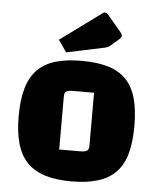

<svg xmlns="http://www.w3.org/2000/svg" viewBox="-53 -779 687 838"><g transform="rotate(5 290.5 -359.5)"><path d="M291 14Q223 14 175 -1Q127 -16 96.5 -47.5Q66 -79 51.5 -129.5Q37 -180 37 -250Q37 -321 51.5 -371.5Q66 -422 96.5 -453.5Q127 -485 175 -499.5Q223 -514 291 -514Q359 -514 407 -499.5Q455 -485 485.5 -453.5Q516 -422 530 -371.5Q544 -321 544 -250Q544 -180 530 -129.5Q516 -79 485.5 -47.5Q455 -16 407 -1Q359 14 291 14ZM226 -120H315Q339 -120 347.5 -125.5Q356 -131 356 -147V-380H267Q243 -380 234.5 -374.5Q226 -369 226 -353ZM219 -545 183 -597 363 -729Q368 -733 373 -733Q380 -733 389 -723L447 -654Q455 -644 455 -638Q455 -631 445 -622L410 -592Q404 -587 399 -584.5Q394 -582 385 -580Z"/></g></svg>

Font: Changa
Style: Bold
Weight: 700
Designer: Eduardo Rodriguez Tunni
Foundry: Eduardo Rodriguez Tunni
Version: Version 3.002; ttfautohint (v1.8.2)